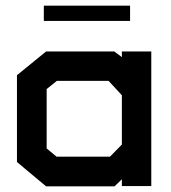

<svg xmlns="http://www.w3.org/2000/svg" viewBox="-20 -659 605 679"><path d="M411 -1V-25L385 0H143L40 -86V-393L143 -477H384L411 -457V-477H515V-1ZM411 -322 364 -373H181L145 -344V-134L180 -105H369L411 -148ZM135 -639H440V-585H135Z"/></svg>

Font: Turret Road ExtraBold
Style: Regular
Weight: 800
Designer: Noponies
Foundry: Noponies
Version: Version 1.001; ttfautohint (v1.8)